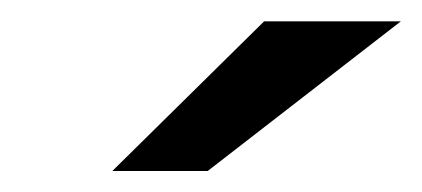

<svg xmlns="http://www.w3.org/2000/svg" viewBox="-20 -710 398 181"><path d="M85.9 -548.8 229 -689.9H357.9L175.8 -548.8Z"/></svg>

Font: HK Grotesk Legacy
Style: Bold Italic
Weight: 700
Italic angle: -13°
Designer: Alfredo Marco Pradil
Foundry: Hanken Design Co.
Version: Version 2.022;PS 002.022;hotconv 1.0.88;makeotf.lib2.5.64775